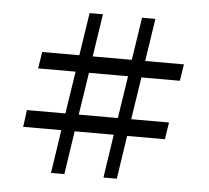

<svg xmlns="http://www.w3.org/2000/svg" viewBox="-42 -536 639 587"><g transform="rotate(5 277.0 -242.5)"><path d="M385 -309 365 -179H481L473 -127H357L337 6H296L316 -127H196L176 6H135L155 -127H38L45 -179H163L183 -309H68L76 -360H190L210 -491H251L231 -360H351L371 -491H412L392 -360H511L503 -309ZM344 -309H224L204 -179H324Z"/></g></svg>

Font: Grenze Light
Style: Regular
Weight: 300
Designer: Renata Polastri
Foundry: Omnibus-Type
Version: Version 1.002; ttfautohint (v1.8)